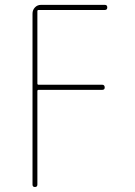

<svg xmlns="http://www.w3.org/2000/svg" viewBox="-20 -750 540 770"><path d="M110.4 -9.8V-695.3Q110.4 -710 120.1 -720.2Q129.9 -730.5 144.5 -730.5H400.4Q410.2 -730.5 410.2 -720.2Q410.2 -710 400.4 -710H134.8Q129.9 -710 129.9 -705.1V-415Q129.9 -410.2 134.8 -410.2H389.6Q399.4 -410.2 399.9 -399.9Q400.4 -389.6 389.6 -389.6H134.8Q129.9 -389.6 129.9 -384.8V-9.8Q129.9 0 120.1 0Q110.4 0 110.4 -9.8Z"/></svg>

Font: Rounded-X Mgen+ 1mn thin
Style: Regular
Weight: 100
Designer: [Source Han Sans]
Ryoko NISHIZUKA  (kana & ideographs); Paul D. Hunt (Latin, Greek & Cyrillic); Wenlong ZHANG  (bopomofo
Version: Version 1.059.20150602